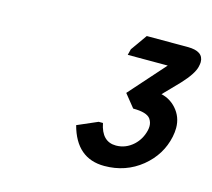

<svg xmlns="http://www.w3.org/2000/svg" viewBox="-67 -816 606 548"><g transform="rotate(15 236.0 -542.0)"><path d="M174.8 -439.5 234.4 -465.3H247.1Q257.3 -412.6 299.3 -412.6Q328.1 -412.6 350.6 -433.1Q370.1 -451.2 376.5 -478.5Q377.9 -484.9 377.9 -490.7Q377.9 -502.4 371.1 -512.2Q359.9 -527.3 319.8 -527.3L289.1 -565.4L383.3 -671.4H265.1L269.5 -689L303.7 -737.3H424.8Q471.7 -737.3 471.7 -705.1Q471.7 -700.2 469.7 -691.4Q464.8 -669.4 432.6 -634.8L387.2 -587.9Q413.1 -582 431.2 -562Q452.6 -538.1 452.6 -505.4Q452.6 -493.2 449.7 -479Q438 -423.3 392.1 -385.7Q345.2 -347.7 282.2 -347.7Q199.2 -347.7 174.8 -439.5Z"/></g></svg>

Font: Nova Script
Style: Regular
Weight: 400
Italic angle: -13°
Version: Version 2.001